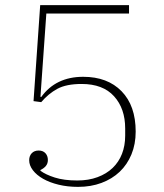

<svg xmlns="http://www.w3.org/2000/svg" viewBox="-20 -718 640 750"><path d="M285 12Q244 12 209 3.5Q174 -5 148.5 -19.5Q123 -34 108.5 -53Q94 -72 94 -92Q94 -109 104 -119.5Q114 -130 131 -130Q148 -130 157.5 -119.5Q167 -109 167 -93Q167 -79 159 -69.5Q151 -60 138 -54V-51Q158 -36 194 -24.5Q230 -13 282 -13Q326 -13 361 -26Q396 -39 420 -62Q444 -85 456.5 -117Q469 -149 469 -188V-216Q469 -294 425.5 -342Q382 -390 299 -390Q239 -390 204 -371Q169 -352 141 -319L111 -323L137 -698H484V-665H161L138 -340L141 -339Q198 -418 305 -418Q400 -418 455 -361.5Q510 -305 510 -204Q510 -155 493.5 -115Q477 -75 447.5 -47Q418 -19 376.5 -3.5Q335 12 285 12Z"/></svg>

Font: IBM Plex Serif ExtLt
Style: Regular
Weight: 200
Designer: Mike Abbink, Paul van der Laan, Pieter van Rosmalen
Foundry: Bold Monday
Version: Version 3.001